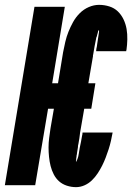

<svg xmlns="http://www.w3.org/2000/svg" viewBox="-29 -763 549 791"><path d="M284 8Q265 8 246.5 2Q228 -4 214.5 -16Q201 -28 192.5 -44.5Q184 -61 179.5 -79Q175 -97 173 -116.5Q171 -136 171 -155.5Q171 -175 173.5 -194.5Q176 -214 179 -234L193 -315H169L116 0H-9L113 -735H238L186 -420H210L231 -548Q235 -569 240 -590.5Q245 -612 253 -632Q261 -652 272 -672Q283 -692 299.5 -708.5Q316 -725 337 -734Q358 -743 379 -743Q401 -743 421.5 -736.5Q442 -730 456.5 -716Q471 -702 480 -683Q489 -664 492.5 -643.5Q496 -623 495.5 -600.5Q495 -578 492 -557Q491 -556 491 -554.5Q491 -553 491 -552H367Q367 -557 368 -562Q369 -567 370 -571Q371 -577 371.5 -582Q372 -587 373 -592Q375 -602 376 -612Q377 -622 379 -632Q379 -632 379 -632.5Q379 -633 379 -633Q379 -634 379 -634.5Q379 -635 379 -636Q379 -636 379 -636Q379 -636 379 -637Q379 -637 379 -637.5Q379 -638 379 -638Q379 -638 378.5 -638Q378 -638 378 -638Q376 -638 375.5 -635.5Q375 -633 374.5 -631Q374 -629 373.5 -627Q373 -625 372.5 -623.5Q372 -622 371.5 -620Q371 -618 370.5 -616Q370 -614 369.5 -612Q369 -610 368 -609Q364 -591 361 -574Q358 -557 355 -539Q355 -538 354.5 -537Q354 -536 354 -535V-533Q354 -533 354 -532Q354 -531 354 -531L335 -420H364L347 -315H318L301 -217Q300 -205 298 -193.5Q296 -182 294 -170Q293 -167 292.5 -163.5Q292 -160 292 -156Q291 -150 290 -143.5Q289 -137 288 -131Q288 -131 288 -130Q288 -129 288 -129Q287 -125 286.5 -122Q286 -119 286 -115Q286 -114 285.5 -113.5Q285 -113 285 -112Q285 -110 285 -108.5Q285 -107 285 -106Q285 -105 284.5 -104.5Q284 -104 284 -103Q284 -103 284 -102.5Q284 -102 284 -101Q284 -101 284 -100.5Q284 -100 284 -100Q284 -100 284 -100Q284 -100 284 -100Q284 -100 284 -99.5Q284 -99 284 -99Q284 -99 284 -98.5Q284 -98 284 -98Q284 -98 284 -97.5Q284 -97 284 -97Q284 -97 284 -97Q284 -97 284 -97Q284 -97 284.5 -97Q285 -97 285 -97Q285 -97 285 -97Q285 -97 285 -97Q286 -98 286.5 -99.5Q287 -101 287 -102Q288 -103 288 -103.5Q288 -104 289 -105Q294 -117 295.5 -129.5Q297 -142 299.5 -154Q302 -166 304.5 -178Q307 -190 309 -203Q310 -206 310.5 -210Q311 -214 311 -217H435Q432 -200 428 -182.5Q424 -165 418.5 -148Q413 -131 406.5 -114Q400 -97 392 -81Q384 -65 373.5 -49Q363 -33 349.5 -20Q336 -7 319 0.5Q302 8 284 8Z"/></svg>

Font: Iosevka Curly XBdObl
Style: Regular
Weight: 800
Italic angle: -9°
Monospace: yes
Designer: Belleve Invis
Foundry: Belleve Invis
Version: Version 11.1.0; ttfautohint (v1.8.3)